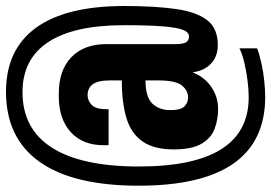

<svg xmlns="http://www.w3.org/2000/svg" viewBox="-152 -585 904 640"><g transform="rotate(-90 300.0 -265.0)"><path d="M297 167Q1 167 1 -255Q1 -473 80.5 -585Q160 -697 314 -697Q455 -697 527.5 -597Q600 -497 600 -303Q600 -200 590 -130.5Q580 -61 552.5 -26Q525 9 470 9Q432 9 408 -13.5Q384 -36 379 -75Q363 -35 330 -12.5Q297 10 256 10Q222 10 191 -1.5Q160 -13 141 -45Q122 -77 122 -138Q122 -204 148.5 -242Q175 -280 226.5 -295.5Q278 -311 352 -311V-349Q352 -391 339 -408Q326 -425 303 -425Q285 -425 270.5 -411.5Q256 -398 256 -362V-355H137Q136 -358 136 -362.5Q136 -367 136 -372Q136 -442 180 -481.5Q224 -521 298 -521H308Q386 -521 429.5 -479Q473 -437 473 -362V-132Q473 -106 479 -96.5Q485 -87 499 -87Q512 -87 520 -106Q528 -125 532 -172.5Q536 -220 536 -304Q536 -471 479.5 -556.5Q423 -642 313 -642Q190 -642 127.5 -543.5Q65 -445 65 -254Q65 113 297 112Q321 112 352.5 108Q384 104 413 97Q442 90 459 81V140Q438 148 408.5 154.5Q379 161 349 164Q319 167 297 167ZM295 -90Q318 -90 335 -110.5Q352 -131 352 -191V-232Q297 -232 275 -209.5Q253 -187 253 -149Q253 -114 265.5 -102Q278 -90 295 -90Z"/></g></svg>

Font: Chivo Mono
Style: Bold
Weight: 700
Monospace: yes
Designer: Hector Gatti
Foundry: Omnibus-Type
Version: Version 1.008; ttfautohint (v1.8.4.7-5d5b)